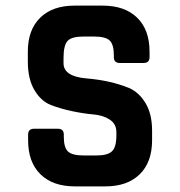

<svg xmlns="http://www.w3.org/2000/svg" viewBox="-20 -663 640 683"><path d="M80 -164V-184Q80 -205 101 -205H186Q207 -205 207 -184V-176Q207 -138 222 -124Q237 -110 277 -110H324Q363 -110 378.5 -125Q394 -140 394 -181V-193Q394 -222 370.5 -237.5Q347 -253 312 -256Q277 -259 236.5 -267.5Q196 -276 161 -289.5Q126 -303 102.5 -342.5Q79 -382 79 -444V-479Q79 -557 123 -600Q167 -643 245 -643H345Q424 -643 468 -600Q512 -557 512 -479V-460Q512 -439 491 -439H406Q385 -439 385 -460V-466Q385 -505 370 -519Q355 -533 315 -533H276Q235 -533 220.5 -517.5Q206 -502 206 -457V-438Q206 -391 288 -384Q373 -377 439 -350Q474 -335 497.5 -296.5Q521 -258 521 -198V-164Q521 -86 477 -43Q433 0 355 0H246Q168 0 124 -43Q80 -86 80 -164Z"/></svg>

Font: RajdhaniMono
Style: Bold
Weight: 700
Monospace: yes
Designer: Satya Rajpurohit, Jyotish Sonowal
Foundry: Indian Type Foundry
Version: Version 1.201;PS 1.0;hotconv 1.0.78;makeotf.lib2.5.61930; tt